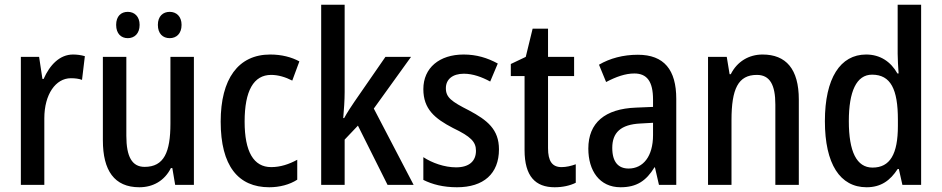

<svg xmlns="http://www.w3.org/2000/svg" viewBox="-20 -780 3973 810"><path d="M288 -550C232 -550 190 -506 164 -447H159L145 -540H68V0H167V-281C167 -382 215 -450 279 -450C297 -450 313 -448 326 -443L338 -543C321 -548 304 -550 288 -550Z M470 -675C470 -638 491 -619 519 -619C547 -619 569 -638 569 -675C569 -711 547 -730 519 -730C491 -730 470 -712 470 -675ZM646 -675C646 -638 667 -619 696 -619C724 -619 746 -638 746 -675C746 -711 724 -730 696 -730C668 -730 646 -712 646 -675ZM798 -540H699V-259C699 -138 672 -76 590 -76C537 -76 513 -119 513 -207V-540H414V-188C414 -61 462 10 568 10C625 10 674 -17 701 -71H707L719 0H798Z M1116 10C1159 10 1202 -1 1234 -22V-106C1199 -87 1163 -75 1124 -75C1050 -75 1012 -140 1012 -267C1012 -397 1050 -464 1124 -464C1153 -464 1184 -455 1213 -440L1243 -521C1210 -539 1168 -550 1120 -550C985 -550 911 -447 911 -267C911 -80 985 10 1116 10Z M1434 -392V-760H1335V0H1434V-191L1490 -250L1615 0H1725L1557 -322L1714 -540H1606L1476 -352C1462 -332 1444 -304 1432 -282H1428C1431 -317 1434 -356 1434 -392Z M2085 -150C2085 -234 2036 -273 1959 -314C1884 -352 1861 -369 1861 -408C1861 -445 1889 -469 1937 -469C1975 -469 2013 -455 2048 -436L2080 -512C2036 -536 1990 -550 1936 -550C1834 -550 1766 -494 1766 -404C1766 -320 1814 -280 1891 -240C1966 -204 1988 -182 1988 -144C1988 -100 1959 -74 1904 -74C1855 -74 1802 -93 1766 -117V-21C1804 -2 1850 10 1908 10C2020 10 2085 -47 2085 -150Z M2349 -75C2309 -75 2292 -101 2292 -155V-459H2402V-540H2292V-659H2227L2198 -540L2135 -510V-459H2193V-147C2193 -36 2239 10 2320 10C2354 10 2385 3 2409 -9V-87C2390 -80 2369 -75 2349 -75Z M2671 -549C2609 -549 2553 -534 2507 -507L2537 -434C2579 -456 2618 -470 2656 -470C2709 -470 2735 -437 2735 -360V-329L2663 -326C2532 -321 2462 -262 2462 -153C2462 -60 2509 10 2598 10C2666 10 2706 -17 2741 -74H2743L2760 0H2833V-363C2833 -485 2782 -549 2671 -549ZM2682 -259 2735 -262V-210C2735 -120 2693 -69 2632 -69C2589 -69 2563 -96 2563 -156C2563 -220 2598 -255 2682 -259Z M3197 -550C3140 -550 3090 -521 3063 -467H3058L3046 -540H2967V0H3066V-273C3066 -405 3094 -464 3173 -464C3228 -464 3251 -422 3251 -339V0H3350V-360C3350 -489 3296 -550 3197 -550Z M3636 10C3697 10 3736 -19 3767 -67H3772L3787 0H3866V-760H3767V-553C3767 -530 3769 -499 3771 -470H3766C3738 -520 3693 -550 3634 -550C3525 -550 3460 -450 3460 -269C3460 -88 3524 10 3636 10ZM3661 -73C3594 -73 3561 -140 3561 -269C3561 -394 3593 -465 3659 -465C3738 -465 3768 -403 3768 -275V-249C3768 -130 3735 -73 3661 -73Z"/></svg>

Font: Noto Sans Devanagari Condensed Medium
Style: Regular
Weight: 500
Width: 3
Designer: Jelle Bosma - Monotype Design Team
Foundry: Monotype Imaging Inc.
Version: Version 2.004